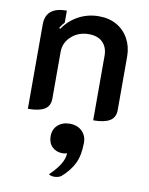

<svg xmlns="http://www.w3.org/2000/svg" viewBox="-91 -575 744 961"><g transform="rotate(10 281.0 -94.0)"><path d="M63 -420Q63 -509 170 -509V-448Q158 -435 147 -417L153 -413Q182 -457 229.5 -483Q277 -509 334 -509Q386 -509 425 -486.5Q464 -464 485.5 -424Q507 -384 507 -335V-63Q507 -25 479 -8Q451 9 395 9V-320Q395 -361 370.5 -386.5Q346 -412 299 -412Q247 -412 211 -379.5Q175 -347 175 -300V-63Q175 -25 147.5 -8Q120 9 63 9ZM295 193Q288 198 272 198Q240 198 219.5 178Q199 158 199 124Q199 89 222.5 67.5Q246 46 283 46Q322 46 345.5 69Q369 92 369 127Q369 191 349 232.5Q329 274 288 310Q282 315 272 318Q262 321 252 321Q234 321 224 313Q295 246 295 193Z"/></g></svg>

Font: K2D SemiBold
Style: Regular
Weight: 600
Designer: Katatrad Aksorn Co.,Ltd.
Foundry: Cadson Demak Co.,Ltd.
Version: Version 1.000; ttfautohint (v1.6)